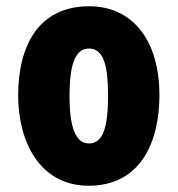

<svg xmlns="http://www.w3.org/2000/svg" viewBox="-20 -583 567 613"><path d="M489 -278C489 -460 399 -563 265 -563C103 -563 38 -437 38 -278C38 -132 106 10 263 10C433 10 489 -136 489 -278ZM202 -276C202 -380 221 -428 264 -428C309 -428 325 -379 325 -278C325 -176 309 -125 264 -125C221 -125 202 -177 202 -276Z"/></svg>

Font: Noto Sans Georgian ExtraCondensed Black
Style: Regular
Weight: 900
Width: 2
Designer: Monotype Design Team, Akaki Razmadze
Foundry: Google LLC
Version: Version 2.005